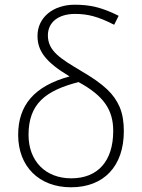

<svg xmlns="http://www.w3.org/2000/svg" viewBox="-20 -784 603 814"><path d="M281 10C421 10 505 -80 505 -228C505 -267 500 -300 487 -331C463 -385 424 -425 321 -485C238 -535 183 -567 183 -634C183 -690 228 -725 298 -725C350 -725 394 -715 464 -679L483 -717C410 -754 358 -764 297 -764C204 -764 139 -709 139 -632C139 -568 173 -521 275 -460C125 -419 57 -338 57 -212C57 -79 145 10 281 10ZM282 -28C172 -28 101 -102 101 -212C101 -344 173 -400 313 -436C420 -378 460 -318 460 -229C460 -101 395 -28 282 -28Z"/></svg>

Font: Kathrein 35 Thin
Style: Regular
Weight: 250
Designer: Lazydogs Typefoundry, based on Open Sans by Ascender Corporation
Foundry: Lazydogs Typefoundry
Version: Version 1.003;PS 001.003;hotconv 1.0.88;makeotf.lib2.5.64775